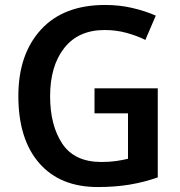

<svg xmlns="http://www.w3.org/2000/svg" viewBox="-20 -744 726 774"><path d="M361 -388V-287H496V-104Q476 -99 449.5 -95Q423 -91 389 -91Q280 -91 231 -165Q182 -239 182 -356Q182 -478 239 -550.5Q296 -623 402 -623Q448 -623 490 -611.5Q532 -600 566 -583L608 -681Q565 -700 513 -712Q461 -724 404 -724Q236 -724 145 -624.5Q54 -525 54 -357Q54 -183 138 -86.5Q222 10 374 10Q445 10 504 0Q563 -10 616 -29V-388Z"/></svg>

Font: Noto Sans Display Medium
Style: Regular
Weight: 500
Designer: Monotype Design Team
Foundry: Monotype Imaging Inc.
Version: Version 1.900